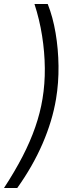

<svg xmlns="http://www.w3.org/2000/svg" viewBox="-34 -788 402 948"><path d="M-14.2 140.1Q39.1 58.6 77.4 -15.6Q115.7 -89.8 140.1 -160.4Q164.6 -231 175.8 -299.8Q188 -372.6 187.3 -451.7Q186.5 -530.8 173.8 -611.3Q161.1 -691.9 136.2 -768.1H201.7Q227.1 -704.1 240.5 -625Q253.9 -545.9 254.9 -462.2Q255.9 -378.4 242.7 -299.3Q224.6 -190.9 176.3 -79.1Q127.9 32.7 51.3 140.1Z"/></svg>

Font: Inter Light
Style: Italic
Weight: 300
Italic angle: -9.3988°
Designer: Rasmus Andersson
Foundry: rsms
Version: Version 4.001;git-66647c0bb